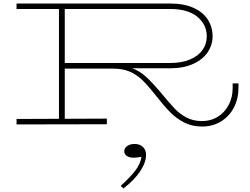

<svg xmlns="http://www.w3.org/2000/svg" viewBox="-20 -706 1420 1091"><path d="M1335 -232V-205Q1335 -145 1309 -95Q1283 -45 1236 -16Q1189 13 1128 13Q1072 13 1027.5 -9.5Q983 -32 947 -68.5Q911 -105 864 -165Q819 -222 787 -252.5Q755 -283 716 -299.5Q677 -316 623 -316H348V-31L587 -32V0L74 1V-30L315 -31V-655H74V-686H946Q1025 -686 1079.5 -661.5Q1134 -637 1161 -594.5Q1188 -552 1188 -499Q1188 -452 1161 -410.5Q1134 -369 1079 -343.5Q1024 -318 946 -318H731Q771 -304 805.5 -273.5Q840 -243 891 -183Q944 -119 973 -88.5Q1002 -58 1040 -38Q1078 -18 1128 -18Q1178 -18 1217.5 -42.5Q1257 -67 1279.5 -110Q1302 -153 1302 -205V-232ZM348 -655V-348H946Q1014 -348 1061 -368.5Q1108 -389 1131.5 -423Q1155 -457 1155 -499Q1155 -566 1101.5 -610.5Q1048 -655 946 -655ZM681 365 666 350Q721 300 749.5 262.5Q778 225 784 185Q778 186 764.5 188Q751 190 738 190Q715 190 700.5 180Q686 170 686 153Q686 136 702.5 124Q719 112 745 112Q774 112 792 129Q810 146 810 174Q810 217 776 268Q742 319 681 365Z"/></svg>

Font: BioRhyme Expanded ExtraLight
Style: Regular
Weight: 275
Width: 7
Designer: Aoife Mooney
Foundry: Aoife Mooney Type
Version: Version 1.000